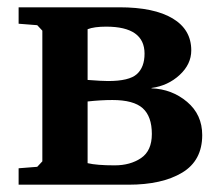

<svg xmlns="http://www.w3.org/2000/svg" viewBox="-20 -506 610 526"><path d="M31 0V-45L82 -49L96 -64V-422L82 -437L31 -441V-486H307Q402 -486 453 -455.5Q504 -425 504 -368Q504 -330 472 -300.5Q440 -271 395 -265V-264Q451 -262 492.5 -227Q534 -192 534 -136Q534 -66 479 -33Q424 0 332 0ZM220 -59Q245 -53 294 -53Q337 -53 366.5 -73Q396 -93 396 -139Q396 -187 371 -209.5Q346 -232 288 -232Q256 -232 220 -228ZM220 -287Q259 -284 276 -284Q334 -284 355 -303Q376 -322 376 -359Q376 -433 271 -433Q238 -433 220 -426Z"/></svg>

Font: Khartiya
Style: Bold
Weight: 700
Version: Version 1.0.2